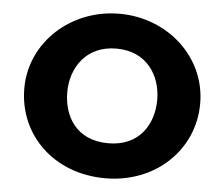

<svg xmlns="http://www.w3.org/2000/svg" viewBox="-52 -786 987 845"><g transform="rotate(5 442.0 -363.5)"><path d="M53.5 -363.9C53.5 -159.1 214.3 -0.1 442.5 -0.1C664.1 -0.1 830.5 -159.1 830.5 -363.9C830.5 -568.8 656.6 -726.9 442.5 -726.9C230.2 -726.9 53.5 -568.8 53.5 -363.9ZM243.3 -363.9C243.3 -468.5 306.9 -573 442.5 -573C579 -573 640.7 -468.5 640.7 -363.9C640.7 -259.4 582.7 -154.8 442.5 -154.8C298.5 -154.8 243.3 -259.4 243.3 -363.9Z"/></g></svg>

Font: Hussar
Style: BdWide
Weight: 700
Foundry: Cannot Into Space Fonts
Version: Version 2.00